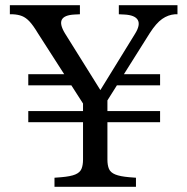

<svg xmlns="http://www.w3.org/2000/svg" viewBox="-20 -720 722 740"><path d="M89 -249V-292H597V-249ZM89 -391V-434H287V-391ZM409 -391 419 -434H597V-391ZM190 0V-35L216 -37Q252 -40 270 -47.5Q288 -55 294 -69Q300 -83 300 -105V-321L126 -592Q108 -622 94 -637Q80 -652 65 -658Q50 -664 29 -665H18V-700H288V-665L267 -664Q228 -662 218.5 -644.5Q209 -627 230 -592L388 -339H346L500 -589Q522 -624 511 -643Q500 -662 459 -664L438 -665V-700H664V-665H654Q628 -663 605 -647Q582 -631 557 -592L394 -333V-105Q394 -83 400 -69Q406 -55 424.5 -47.5Q443 -40 478 -37L504 -35V0Z"/></svg>

Font: Hedvig Letters Serif 18pt
Style: Regular
Weight: 400
Designer: Alexander Örn & Tor Weibull
Foundry: Kanon Foundry
Version: Version 1.000